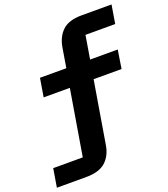

<svg xmlns="http://www.w3.org/2000/svg" viewBox="-209 -811 985 1123"><g transform="rotate(-20 283.5 -249.0)"><path d="M-31 85H153L221 -323H58L77 -438H241L261 -559Q272 -624 311.5 -661Q351 -698 432 -698H617L598 -583H413L389 -438H561L543 -323H369L305 61Q295 126 254.5 163Q214 200 134 200H-50Z"/></g></svg>

Font: Lilex
Style: Regular
Weight: 400
Monospace: yes
Designer: Mike Abbink, Paul van der Laan, Pieter van Rosmalen, Mikhael Khrustik
Foundry: Mikhael Khrustik
Version: Version 2.510